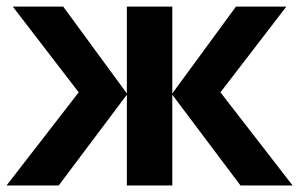

<svg xmlns="http://www.w3.org/2000/svg" viewBox="-20 -566 913 586"><path d="M367.2 -545.9H505.9V-280.8L700.2 -545.9H854L652.8 -284.2L873 0H713.9L505.9 -276.9V0H367.2V-276.9L159.2 0H0L220.2 -284.2L19 -545.9H172.9L367.2 -280.8Z"/></svg>

Font: OpenSans-Bold
Style: Bold
Weight: 700
Foundry: Ascender Corporation
Version: Version 1.10